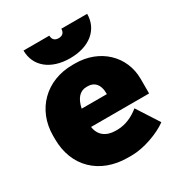

<svg xmlns="http://www.w3.org/2000/svg" viewBox="-173 -839 909 972"><g transform="rotate(-30 281.5 -353.0)"><path d="M106 -720C106 -629 178 -568 292 -568C406 -568 478 -629 478 -720H327C327 -699 316 -685 292 -685C268 -685 257 -699 257 -720ZM294 14H315C387 14 479 -20 529 -57L446 -186C413 -158 366 -135 317 -135H308C253 -135 216 -163 209 -213V-214H548V-299C548 -433 443 -533 299 -533H284C130 -533 20 -424 20 -272V-252C20 -92 129 14 294 14ZM214 -318C225 -372 251 -401 289 -401H298C335 -401 361 -375 361 -324V-318Z"/></g></svg>

Font: Fixel Text Black
Style: Regular
Weight: 900
Width: 4
Designer: AlfaBravo + MacPaw
Foundry: Kyrylo Tkachov, Marchela Mozhyna, Serhii Makarenko, Maria Weinstein, Zakhar Kryvoshyya
Version: Version 1.211